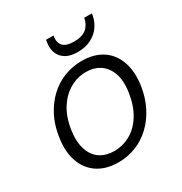

<svg xmlns="http://www.w3.org/2000/svg" viewBox="-170 -845 934 984"><g transform="rotate(-30 297.0 -353.0)"><path d="M249 12Q178 12 128.5 -20.5Q79 -53 58 -113Q37 -173 50 -254Q59 -317 85.5 -368.5Q112 -420 151 -457Q190 -494 239.5 -513.5Q289 -533 344 -533Q416 -533 465 -501Q514 -469 535 -409Q556 -349 544 -268Q534 -205 508 -153.5Q482 -102 442.5 -64.5Q403 -27 354 -7.5Q305 12 249 12ZM259 -49Q310 -49 354.5 -73.5Q399 -98 430 -147.5Q461 -197 472 -267Q483 -336 467 -381.5Q451 -427 416.5 -450Q382 -473 335 -473Q285 -473 240.5 -448Q196 -423 164.5 -374.5Q133 -326 122 -254Q112 -187 127.5 -140.5Q143 -94 177.5 -71.5Q212 -49 259 -49ZM352 -582Q307 -582 280 -599Q253 -616 243 -644Q233 -672 239 -705L241 -718H285Q278 -680 296 -659Q314 -638 362 -638Q410 -638 435 -659Q460 -680 467 -718H512L510 -704Q503 -671 483.5 -643.5Q464 -616 430.5 -599Q397 -582 352 -582Z"/></g></svg>

Font: DM Sans 10pt Light
Style: Italic
Weight: 300
Italic angle: -10°
Version: Version 4.004;gftools[0.9.30]